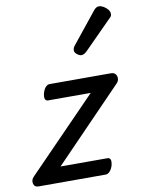

<svg xmlns="http://www.w3.org/2000/svg" viewBox="-107 -907 723 971"><g transform="rotate(-10 254.0 -422.0)"><path d="M11 0Q-10 0 -14.5 -19.5Q-19 -39 -2 -55L353 -420H134Q123 -420 119 -430Q115 -440 120 -460Q126 -480 135.5 -490Q145 -500 156 -500H470Q487 -500 494.5 -490Q502 -480 501 -467Q500 -454 491 -445L138 -80H379Q390 -80 394 -70.5Q398 -61 393 -40Q387 -21 377 -10.5Q367 0 356 0ZM340 -616Q331 -616 318.5 -625.5Q306 -635 306 -646Q306 -653 308.5 -659Q311 -665 316 -671L439 -824Q448 -836 455 -840Q462 -844 470 -844Q480 -844 492.5 -837Q505 -830 514 -819Q523 -808 523 -796Q523 -788 519.5 -783Q516 -778 510 -773L369 -631Q354 -616 340 -616Z"/></g></svg>

Font: Playwrite IE
Style: Regular
Weight: 400
Designer: Veronika Burian, José Scaglione
Foundry: TypeTogether
Version: Version 1.002